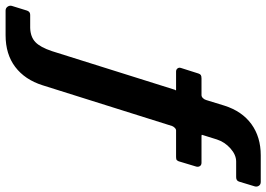

<svg xmlns="http://www.w3.org/2000/svg" viewBox="-262 -629 953 687"><g transform="rotate(90 214.5 -285.5)"><path d="M453 -530Q462 -530 465.5 -524Q469 -518 467 -511L448 -448Q445 -441 441 -440Q437 -439 431 -439H337Q333 -439 328.5 -434.5Q324 -430 322 -425L176 39Q156 102 110.5 136.5Q65 171 -3 171H-91Q-100 171 -105 164Q-110 157 -108 149L-91 94Q-87 83 -76 83H-29Q3 82 21.5 64.5Q40 47 54 5L192 -434Q194 -438 194.5 -438.5Q195 -439 191 -439H127Q120 -439 116 -444Q112 -449 114 -456L134 -519Q136 -525 139.5 -527.5Q143 -530 152 -530H211Q217 -530 222 -535Q227 -540 229 -547L249 -612Q269 -675 315 -708.5Q361 -742 427 -742H522Q531 -742 535.5 -735.5Q540 -729 538 -721L521 -665Q518 -654 505 -654H449Q425 -654 402 -633.5Q379 -613 370 -585L355 -537Q353 -531 353.5 -530.5Q354 -530 359 -530H453Z"/></g></svg>

Font: Libre Franklin SemiBold
Style: Italic
Weight: 600
Italic angle: -8°
Designer: Pablo Impallari, Rodrigo Fuenzalida, Nhung Nguyen
Foundry: Impallari Type
Version: Version 3.000